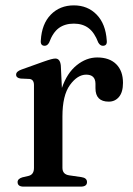

<svg xmlns="http://www.w3.org/2000/svg" viewBox="-20 -695 494 715"><path d="M206.5 -450.5 210.5 -367.5Q229.5 -423 265.5 -452Q301.5 -481 342 -481Q387.5 -481 412.8 -456Q438 -431 438 -386.5Q438 -352 423.2 -334.2Q408.5 -316.5 385 -316.5Q335.5 -316.5 335.5 -366.5V-383.5Q335 -417 301 -417Q268.5 -417 240.5 -378.5Q212.5 -340 212.5 -261.5V-70Q212.5 -45.5 238 -42L283 -35.5Q304 -32.5 304 -17Q304 0 280.5 0H68Q45.5 0 45.5 -17Q45.5 -29 63 -34.5L86.5 -40Q106.5 -45 106.5 -69.5V-378Q106.5 -399 90 -401L56.5 -402.5Q40 -405 40 -417Q40 -429 60 -436L141 -465Q161 -472 170.8 -474.5Q180.5 -477 186 -477Q204 -477 206.5 -450.5ZM255 -607Q222 -607 199.5 -590.8Q177 -574.5 163 -536.5Q156.5 -524.5 146.5 -524.5Q130 -524.5 132 -544.5Q135.5 -606 169.2 -640.5Q203 -675 255 -675Q306.5 -675 340 -640.5Q373.5 -606 377.5 -544.5Q380 -524.5 363 -524.5Q353 -524.5 346 -536.5Q332 -573.5 310 -590.2Q288 -607 255 -607Z"/></svg>

Font: Fraunces 9pt S000
Style: Regular
Weight: 400
Version: Version 1.000; ttfautohint (v1.8.3)